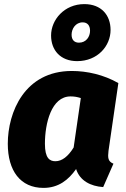

<svg xmlns="http://www.w3.org/2000/svg" viewBox="-20 -897 613 936"><path d="M391 -877C294 -877 229 -801 229 -724C229 -652 275 -599 356 -599C456 -599 519 -673 519 -751C519 -823 474 -877 391 -877ZM383 -788C405 -788 419 -774 419 -747C419 -718 400 -689 365 -689C343 -689 329 -702 329 -728C329 -756 348 -788 383 -788ZM330 -551C100 -551 18 -350 18 -196C18 -65 79 19 192 19C265 19 314 -20 351 -73C369 -16 422 11 483 15L533 -99C506 -110 505 -128 509 -162L557 -492C485 -533 404 -551 330 -551ZM324 -427C344 -427 357 -424 374 -419L339 -178C312 -134 282 -111 250 -111C222 -111 199 -126 199 -196C199 -295 230 -427 324 -427Z"/></svg>

Font: Fira Sans ExtraBold
Style: Italic
Weight: 800
Italic angle: -8°
Designer: bBox Type GmbH & Carrois Corporate GbR & Edenspiekermann AG
Foundry: bBox Type GmbH & Carrois Corporate GbR & Edenspiekermann AG
Version: Version 4.301;PS 004.301;hotconv 1.0.88;makeotf.lib2.5.64775